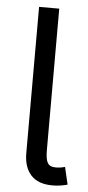

<svg xmlns="http://www.w3.org/2000/svg" viewBox="-53 -759 365 795"><g transform="rotate(5 129.5 -361.0)"><path d="M160.5 -727.3V-142Q160.5 -122.9 162.3 -109.4Q164.1 -95.9 168.9 -87.4Q173.7 -78.8 182 -74.9Q190.3 -71 203.1 -71Q223.4 -71 241.5 -76.7L258.5 -4.3Q247.5 -1.1 230.8 1.6Q214.1 4.3 196 4.3Q136.4 4.3 106.5 -28.4Q76.7 -61.1 76.7 -119.3V-727.3Z"/></g></svg>

Font: Interop
Style: Regular
Weight: 400
Designer: Rasmus Andersson, Google, Jang Haemin
Foundry: jhaemin
Version: Version 1.008